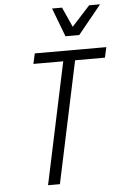

<svg xmlns="http://www.w3.org/2000/svg" viewBox="-61 -957 635 1000"><g transform="rotate(-5 257.0 -457.5)"><path d="M128 -636 140 -690H514L502 -636H346L211 0H149L284 -636ZM250 -915H302L349 -811L444 -915H501L379 -765H307Z"/></g></svg>

Font: Radio Canada Condensed Light
Style: Italic
Weight: 300
Width: 3
Italic angle: -12°
Designer: Charles Daoud, Etienne Aubert Bonn, Alexandre Saumier Demers, Jacques Le Bailly
Foundry: Radio-Canada
Version: Version 2.104; ttfautohint (v1.8.4.7-5d5b);gftools[0.9.28.de